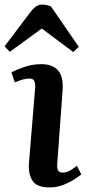

<svg xmlns="http://www.w3.org/2000/svg" viewBox="-39 -807 381 841"><path d="M115 -423Q116 -444 110.5 -453.5Q105 -463 90 -463Q65 -463 26 -446L11 -490Q31 -501 67 -513.5Q103 -526 143 -526Q192 -526 216 -497.5Q240 -469 235 -409L212 -95Q210 -73 214.5 -62Q219 -51 236 -51Q250 -51 265.5 -59Q281 -67 298 -81L317 -43Q305 -33 283.5 -19.5Q262 -6 235 4Q208 14 178 14Q122 14 103 -16Q84 -46 88 -94ZM306 -602 282 -579 144 -682 4 -580 -19 -604 95 -755Q119 -787 145 -787Q164 -787 184 -779Z"/></svg>

Font: Literata 36pt SemiBold
Style: Italic
Weight: 600
Italic angle: -2°
Designer: Latin by Veronika Burian and Jose Scaglione. Greek by Irene Vlachou. Cyrillic by Vera Evstafieva
Foundry: TypeTogether
Version: Version 3.002